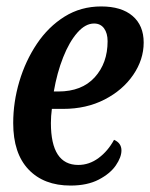

<svg xmlns="http://www.w3.org/2000/svg" viewBox="-20 -566 466 596"><path d="M199 10Q116 10 68.5 -40Q21 -90 21 -184Q21 -249 40 -313Q59 -377 94.5 -430Q130 -483 180.5 -514.5Q231 -546 294 -546Q357 -546 391.5 -516.5Q426 -487 426 -434Q426 -381 393.5 -333.5Q361 -286 304.5 -257Q248 -228 176 -228H141Q138 -205 138 -184Q138 -54 223 -54Q257 -54 286 -75.5Q315 -97 334 -132Q357 -122 357 -99Q357 -78 339.5 -52.5Q322 -27 286.5 -8.5Q251 10 199 10ZM147 -282H161Q234 -282 274 -326Q314 -370 314 -438Q314 -463 303 -478Q292 -493 272 -493Q245 -493 220 -464.5Q195 -436 176 -388Q157 -340 147 -282Z"/></svg>

Font: Noto Serif ExtraCondensed SemiBold
Style: Italic
Weight: 600
Width: 2
Italic angle: -12°
Designer: Monotype Design Team
Foundry: Monotype Imaging Inc.
Version: Version 2.013